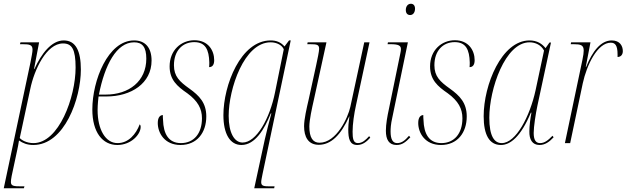

<svg xmlns="http://www.w3.org/2000/svg" viewBox="-37 -761 3332 1021"><path d="M125 -429 -17 240H90L93 230H77C36 230 21 228 21 207C21 200 22 190 25 175L55 35C59 19 60 8 64 -14C84 0 107 10 140 10C306 10 393 -237 393 -391C393 -490 366 -546 302 -546C237 -546 183 -476 146 -394H144L171 -536H72L69 -526H82C120 -526 136 -523 136 -497C136 -484 131 -461 125 -429ZM141 0C104 0 78 -16 68 -27L124 -288C145 -390 210 -530 298 -530C345 -530 365 -500 365 -402C365 -244 276 0 141 0Z M587 10C660 10 711 -46 711 -86C711 -94 708 -98 706 -100C686 -47 646 0 588 0C524 0 482 -72 482 -176C482 -204 486 -240 487 -248H529C661 -248 769 -318 769 -439C769 -507 736 -546 676 -546C537 -546 454 -333 454 -179C454 -56 509 10 587 10ZM525 -258H489C520 -416 583 -536 676 -536C720 -536 741 -511 741 -449C741 -329 649 -258 525 -258Z M923 10C1010 10 1060 -55 1060 -142C1060 -214 1023 -252 970 -290C918 -327 888 -355 888 -414C888 -493 935 -537 996 -537C1056 -537 1074 -496 1076 -430C1076 -422 1076 -413 1075 -404C1092 -404 1102 -416 1102 -441C1102 -493 1070 -547 997 -547C926 -547 865 -494 865 -408C865 -337 905 -302 959 -265C1015 -224 1037 -183 1037 -132C1037 -50 993 0 925 0C859 0 832 -50 830 -123C829 -131 829 -140 829 -149C816 -149 802 -139 802 -107C802 -54 838 10 923 10Z M1371 -19 1315 240H1421L1423 230H1403C1367 230 1352 229 1352 208C1352 198 1355 186 1359 165L1509 -546H1500L1476 -514C1456 -537 1432 -546 1402 -546C1243 -546 1151 -308 1151 -149C1151 -49 1186 10 1247 10C1319 10 1369 -73 1403 -158H1406C1393 -109 1381 -64 1371 -19ZM1253 -3C1209 -3 1179 -55 1179 -145C1179 -288 1261 -536 1402 -536C1436 -536 1463 -520 1472 -499L1426 -272C1398 -130 1326 -3 1253 -3Z M1863 10C1893 10 1915 -10 1932 -29L1926 -37C1908 -17 1890 0 1866 0C1841 0 1838 -26 1838 -61C1838 -101 1846 -156 1856 -201L1928 -536H1900L1826 -193C1814 -137 1753 -2 1662 -2C1627 -2 1608 -29 1608 -88C1608 -123 1622 -186 1632 -230L1699 -536H1599L1597 -526H1612C1650 -526 1660 -523 1660 -501C1660 -487 1651 -446 1644 -413L1604 -230C1594 -187 1580 -127 1580 -90C1580 -33 1602 9 1658 9C1723 9 1776 -43 1820 -142H1821C1816 -104 1815 -87 1815 -73C1815 -22 1823 10 1863 10Z M2144 -681C2159 -681 2170 -694 2170 -715C2170 -732 2161 -741 2148 -741C2131 -741 2121 -726 2121 -708C2121 -689 2131 -681 2144 -681ZM2072 10C2102 10 2121 -6 2145 -31L2138 -39C2116 -13 2098 0 2075 0C2051 0 2040 -21 2040 -62C2040 -77 2041 -100 2049 -135L2132 -536H2026L2024 -526H2040C2083 -526 2095 -518 2095 -500C2095 -494 2094 -487 2092 -478L2031 -181C2023 -144 2015 -101 2015 -66C2015 -19 2031 10 2072 10Z M2308 10C2395 10 2445 -55 2445 -142C2445 -214 2408 -252 2355 -290C2303 -327 2273 -355 2273 -414C2273 -493 2320 -537 2381 -537C2441 -537 2459 -496 2461 -430C2461 -422 2461 -413 2460 -404C2477 -404 2487 -416 2487 -441C2487 -493 2455 -547 2382 -547C2311 -547 2250 -494 2250 -408C2250 -337 2290 -302 2344 -265C2400 -224 2422 -183 2422 -132C2422 -50 2378 0 2310 0C2244 0 2217 -50 2215 -123C2214 -131 2214 -140 2214 -149C2201 -149 2187 -139 2187 -107C2187 -54 2223 10 2308 10Z M2627 10C2676 10 2732 -33 2786 -162H2789C2783 -131 2778 -91 2778 -63C2777 -20 2793 10 2832 10C2861 10 2884 -6 2907 -31L2901 -39C2877 -14 2858 0 2835 0C2811 0 2801 -19 2801 -54C2801 -88 2812 -158 2821 -200L2893 -535H2885L2864 -505C2846 -528 2819 -546 2779 -546C2630 -546 2535 -309 2535 -143C2535 -44 2565 10 2627 10ZM2631 0C2592 0 2565 -36 2565 -135C2565 -287 2649 -536 2779 -536C2811 -536 2841 -521 2856 -492L2811 -281C2781 -143 2707 0 2631 0Z M3060 -442 2967 0H2995L3062 -318C3083 -415 3140 -534 3211 -534C3234 -534 3247 -520 3247 -472C3247 -467 3247 -463 3247 -458C3265 -458 3275 -471 3275 -489C3275 -516 3260 -546 3216 -546C3158 -546 3113 -488 3080 -405H3078L3103 -536H3000L2998 -526H3013C3050 -526 3067 -522 3067 -492C3067 -482 3065 -465 3060 -442Z"/></svg>

Font: Noto Serif Display Condensed Thin
Style: Italic
Weight: 100
Width: 3
Italic angle: -12°
Designer: Monotype Design Team
Foundry: Monotype Imaging Inc.
Version: Version 2.009